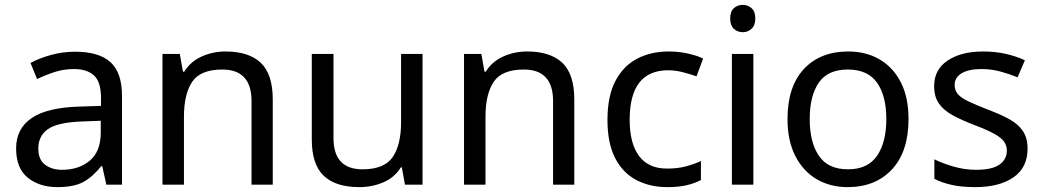

<svg xmlns="http://www.w3.org/2000/svg" viewBox="-20 -757 4277 787"><path d="M288 -545Q386 -545 433 -502Q480 -459 480 -365V0H416L399 -76H395Q360 -32 321.5 -11Q283 10 215 10Q142 10 94 -28.5Q46 -67 46 -149Q46 -229 109 -272.5Q172 -316 303 -320L394 -323V-355Q394 -422 365 -448Q336 -474 283 -474Q241 -474 203 -461.5Q165 -449 132 -433L105 -499Q140 -518 188 -531.5Q236 -545 288 -545ZM314 -259Q214 -255 175.5 -227Q137 -199 137 -148Q137 -103 164.5 -82Q192 -61 235 -61Q303 -61 348 -98.5Q393 -136 393 -214V-262Z M904 -546Q1000 -546 1049 -499.5Q1098 -453 1098 -349V0H1011V-343Q1011 -472 891 -472Q802 -472 768 -422Q734 -372 734 -278V0H646V-536H717L730 -463H735Q761 -505 807 -525.5Q853 -546 904 -546Z M1712 -536V0H1640L1627 -71H1623Q1597 -29 1551 -9.5Q1505 10 1453 10Q1356 10 1307 -36.5Q1258 -83 1258 -185V-536H1347V-191Q1347 -63 1466 -63Q1555 -63 1589.5 -113Q1624 -163 1624 -257V-536Z M2140 -546Q2236 -546 2285 -499.5Q2334 -453 2334 -349V0H2247V-343Q2247 -472 2127 -472Q2038 -472 2004 -422Q1970 -372 1970 -278V0H1882V-536H1953L1966 -463H1971Q1997 -505 2043 -525.5Q2089 -546 2140 -546Z M2715 10Q2644 10 2588.5 -19Q2533 -48 2501.5 -109Q2470 -170 2470 -265Q2470 -364 2503 -426Q2536 -488 2592.5 -517Q2649 -546 2721 -546Q2762 -546 2800 -537.5Q2838 -529 2862 -517L2835 -444Q2811 -453 2779 -461Q2747 -469 2719 -469Q2561 -469 2561 -266Q2561 -169 2599.5 -117.5Q2638 -66 2714 -66Q2758 -66 2791.5 -75Q2825 -84 2853 -97V-19Q2826 -5 2793.5 2.5Q2761 10 2715 10Z M3025 -737Q3045 -737 3060.5 -723.5Q3076 -710 3076 -681Q3076 -653 3060.5 -639Q3045 -625 3025 -625Q3003 -625 2988 -639Q2973 -653 2973 -681Q2973 -710 2988 -723.5Q3003 -737 3025 -737ZM3068 -536V0H2980V-536Z M3704 -269Q3704 -136 3636.5 -63Q3569 10 3454 10Q3383 10 3327.5 -22.5Q3272 -55 3240 -117.5Q3208 -180 3208 -269Q3208 -402 3275 -474Q3342 -546 3457 -546Q3530 -546 3585.5 -513.5Q3641 -481 3672.5 -419.5Q3704 -358 3704 -269ZM3299 -269Q3299 -174 3336.5 -118.5Q3374 -63 3456 -63Q3537 -63 3575 -118.5Q3613 -174 3613 -269Q3613 -364 3575 -418Q3537 -472 3455 -472Q3373 -472 3336 -418Q3299 -364 3299 -269Z M4192 -148Q4192 -70 4134 -30Q4076 10 3978 10Q3922 10 3881.5 1Q3841 -8 3810 -24V-104Q3842 -88 3887.5 -74.5Q3933 -61 3980 -61Q4047 -61 4077 -82.5Q4107 -104 4107 -140Q4107 -160 4096 -176Q4085 -192 4056.5 -208Q4028 -224 3975 -244Q3923 -264 3886 -284Q3849 -304 3829 -332Q3809 -360 3809 -404Q3809 -472 3864.5 -509Q3920 -546 4010 -546Q4059 -546 4101.5 -536.5Q4144 -527 4181 -510L4151 -440Q4117 -454 4080 -464Q4043 -474 4004 -474Q3950 -474 3921.5 -456.5Q3893 -439 3893 -409Q3893 -387 3906 -371.5Q3919 -356 3949.5 -341.5Q3980 -327 4031 -307Q4082 -288 4118 -268Q4154 -248 4173 -219.5Q4192 -191 4192 -148Z"/></svg>

Font: Noto Sans Tifinagh Ghat
Style: Regular
Weight: 400
Designer: JamraPatel
Foundry: JamraPatel LLC
Version: Version 2.006; ttfautohint (v1.8.4.7-5d5b)